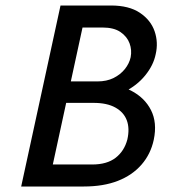

<svg xmlns="http://www.w3.org/2000/svg" viewBox="-20 -678 630 698"><path d="M57 0 200 -658H383Q449 -658 488.5 -631.5Q528 -605 542 -564.5Q556 -524 546 -481Q538 -441 508 -404Q478 -367 431.5 -344Q385 -321 327 -321L339 -374Q407 -374 456.5 -348.5Q506 -323 529 -277.5Q552 -232 539 -170Q528 -118 494.5 -79.5Q461 -41 408.5 -20.5Q356 0 285 0ZM172 -80H315Q369 -80 400.5 -104.5Q432 -129 443 -171Q452 -211 441 -240.5Q430 -270 399.5 -287Q369 -304 320 -304H186L204 -382H334Q368 -382 393 -394.5Q418 -407 434 -427Q450 -447 455 -470Q460 -496 451 -520.5Q442 -545 418 -561.5Q394 -578 352 -578H280Z"/></svg>

Font: Ysabeau Office SemiBold
Style: Italic
Weight: 600
Italic angle: -12°
Designer: Christian Thalmann (Catharsis Fonts)
Version: Version 2.001;gftools[0.9.30]; featfreeze: tnum,lnum,ss02